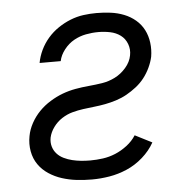

<svg xmlns="http://www.w3.org/2000/svg" viewBox="-45 -587 640 643"><g transform="rotate(-5 275.0 -265.0)"><path d="M239 12Q212 12 187 9Q162 6 138.5 -1.5Q115 -9 94.5 -22.5Q74 -36 60.5 -55.5Q47 -75 42.5 -100Q38 -125 43 -151Q47 -173 58.5 -194Q70 -215 86.5 -232Q103 -249 124 -262Q145 -275 166.5 -283Q188 -291 210.5 -295Q233 -299 255.5 -301Q278 -303 300.5 -306.5Q323 -310 344 -320.5Q365 -331 381.5 -350Q398 -369 402 -391Q406 -411 399 -429.5Q392 -448 377 -459Q362 -470 342.5 -474Q323 -478 303 -478Q282 -478 261 -474Q240 -470 221 -459.5Q202 -449 187.5 -430.5Q173 -412 169 -392H98Q102 -414 112 -435Q122 -456 137.5 -474Q153 -492 173 -505.5Q193 -519 214.5 -527.5Q236 -536 258 -539Q280 -542 302 -542Q326 -542 349.5 -539Q373 -536 394.5 -527.5Q416 -519 433 -504.5Q450 -490 460 -470.5Q470 -451 473 -427.5Q476 -404 472 -380Q468 -362 459.5 -344Q451 -326 439 -310.5Q427 -295 411 -282.5Q395 -270 378 -260.5Q361 -251 342 -245Q323 -239 304.5 -235.5Q286 -232 267.5 -230Q249 -228 230.5 -225.5Q212 -223 193.5 -218Q175 -213 158 -202Q141 -191 129 -174.5Q117 -158 113 -140Q110 -124 114 -110Q118 -96 127.5 -85.5Q137 -75 150.5 -68.5Q164 -62 178.5 -58.5Q193 -55 208 -53.5Q223 -52 239 -52Q260 -52 281.5 -55Q303 -58 323.5 -66.5Q344 -75 363 -89.5Q382 -104 394 -123L451 -94Q436 -67 411 -45Q386 -23 357 -10.5Q328 2 298 7Q268 12 239 12Z"/></g></svg>

Font: Lode
Style: Italic
Weight: 400
Italic angle: -11°
Monospace: yes
Designer: Belleve Invis
Foundry: Belleve Invis
Version: Version 29.2.0; ttfautohint (v1.8.3)